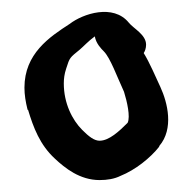

<svg xmlns="http://www.w3.org/2000/svg" viewBox="-20 -689 320 322"><path d="M26 -506V-505H27C36 -475 47 -446 72 -423C89 -407 114 -387 147 -387C160 -387 172 -389 182 -394C207 -404 232 -424 247 -443V-444C272 -473 261 -517 249 -543C241 -560 231 -584 221 -600C223 -603 225 -608 225 -614C225 -631 204 -641 196 -651C170 -683 119 -666 97 -649C63 -627 21 -599 21 -542C21 -530 23 -518 26 -506ZM91 -574C97 -593 97 -592 114 -606C120 -611 128 -620 139 -628C141 -616 150 -607 154 -603C165 -592 176 -561 188 -535C193 -519 199 -493 194 -483C180 -469 163 -453 147 -453C138 -453 129 -460 118 -471C101 -488 87 -516 87 -549C87 -557 88 -565 91 -574Z"/></svg>

Font: Stray Cat
Style: ExBdExt
Weight: 800
Version: Version 1.0